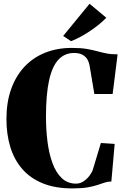

<svg xmlns="http://www.w3.org/2000/svg" viewBox="-20 -1014 672 1044"><path d="M374 10.5Q280.5 10.5 212.8 -17Q145 -44.5 101.2 -94.8Q57.5 -145 36.2 -214.2Q15 -283.5 15 -367Q15 -457 40.2 -528.5Q65.5 -600 112.2 -650.2Q159 -700.5 224.5 -727Q290 -753.5 370.5 -753.5Q418 -753.5 449.8 -748.2Q481.5 -743 506.5 -736Q531.5 -729 557.8 -723.8Q584 -718.5 619.5 -718.5L592.5 -503H493L467 -658Q464.5 -674.5 455.8 -690Q447 -705.5 429.2 -715.8Q411.5 -726 382.5 -726Q332 -726 298 -690Q264 -654 247 -577.5Q230 -501 230 -379Q230 -309.5 238.2 -244.2Q246.5 -179 265.2 -127.5Q284 -76 315.5 -45.8Q347 -15.5 393.5 -15.5Q416 -15.5 435 -28.5Q454 -41.5 467.2 -59.5Q480.5 -77.5 485 -92L528.5 -236.5L603.5 -231.5L585.5 -27Q566 -27 549 -21.2Q532 -15.5 510.2 -8.2Q488.5 -1 456.2 4.8Q424 10.5 374 10.5ZM365.5 -790.5 323.5 -818.5 467 -993.5 558 -917.5Q542.5 -901 521.5 -883.8Q500.5 -866.5 475.8 -849.5Q451 -832.5 423.8 -817.2Q396.5 -802 367.5 -790.5Z"/></svg>

Font: Merriweather 144pt Black
Style: Regular
Weight: 900
Version: Version 2.100